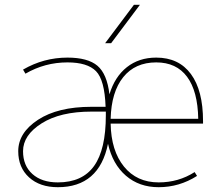

<svg xmlns="http://www.w3.org/2000/svg" viewBox="-20 -770 917 800"><path d="M443 -590H418L538 -750H563ZM441 -275H806Q804 -390 759.5 -450Q715 -510 631 -510Q543 -510 493.5 -448.5Q444 -387 441 -275ZM441 -255Q443 -142 496.5 -76Q550 -10 641 -10Q724 -10 791 -53L801 -37Q727 10 641 10Q560 10 504.5 -38Q449 -86 430 -171Q393 10 221 10Q146 10 101 -31Q56 -72 56 -140Q56 -217 138.5 -271Q221 -325 361 -325H420Q416 -437 380 -473.5Q344 -510 261 -510Q167 -510 86 -463L76 -480Q162 -530 261 -530Q346 -530 386 -496Q426 -462 436 -377Q458 -450 508.5 -490Q559 -530 631 -530Q725 -530 775.5 -461.5Q826 -393 826 -265V-255ZM76 -140Q76 -80 115 -45Q154 -10 221 -10Q323 -10 372 -78.5Q421 -147 421 -290V-305H361Q231 -305 153.5 -256Q76 -207 76 -140Z"/></svg>

Font: M PLUS 1p Thin
Style: Regular
Weight: 250
Version: Version 1.062